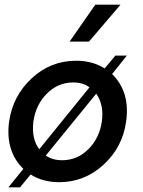

<svg xmlns="http://www.w3.org/2000/svg" viewBox="-20 -770 614 822"><path d="M361 -592H278L388 -750H496ZM460 -453Q538 -376 520 -250Q505 -140 423.5 -65Q342 10 233 10Q163 10 111 -23L66 32H16L80 -47Q2 -123 19 -250Q35 -360 116 -435Q197 -510 306 -510Q376 -510 428 -477L474 -532H523ZM123 -250Q114 -176 148 -131L363 -396Q336 -417 293 -417Q228 -417 180.5 -369Q133 -321 123 -250ZM246 -84Q311 -84 358.5 -131.5Q406 -179 416 -250Q426 -320 392 -369L176 -104Q205 -84 246 -84Z"/></svg>

Font: Oakes Grotesk Medium
Style: Italic
Weight: 500
Italic angle: -8°
Designer: Samuel Oakes
Foundry: Samuel Oakes
Version: Version 1.000;PS 001.000;hotconv 1.0.88;makeotf.lib2.5.64775